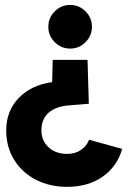

<svg xmlns="http://www.w3.org/2000/svg" viewBox="-20 -532 512 767"><path d="M334.8 -117.5 255.4 -111Q204.3 -107.4 174.9 -82.3Q145.4 -57.2 145.4 -10.7Q145.4 29.9 174.1 56.4Q202.8 82.8 248.1 82.8Q280.1 82.8 303.2 67.1Q326.4 51.5 335.8 26.3L468.2 62.9Q448.2 132.6 390.3 173.5Q332.4 214.4 248.1 214.4Q177.9 214.4 122.6 185.6Q67.3 156.7 36.1 105.6Q4.8 54.6 4.8 -10.7Q4.8 -89 55 -140.7Q105.1 -192.3 188.4 -204.1L190.6 -292.9H329.7ZM347.3 -425.1Q347.3 -389.2 321.7 -363.6Q296.1 -337.9 260.2 -337.9Q224.3 -337.9 198.6 -363.6Q173 -389.2 173 -425.1Q173 -461 198.6 -486.6Q224.3 -512.3 260.2 -512.3Q296.1 -512.3 321.7 -486.6Q347.3 -461 347.3 -425.1Z"/></svg>

Font: Oak Sans Light
Style: Regular
Weight: 400
Designer: Erik Kennedy, Walven
Foundry: Erik Kennedy, Walven
Version: Version 1.100;Glyphs 3.1.2 (3151)